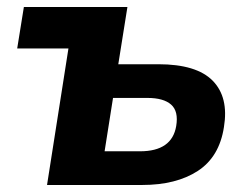

<svg xmlns="http://www.w3.org/2000/svg" viewBox="-20 -527 700 547"><path d="M114 0 175 -389H29L48 -507H343L317 -344H431Q540 -344 586 -297Q632 -250 618 -165Q605 -80 543.5 -40Q482 0 385 0ZM278 -96H379Q470 -96 482 -168Q489 -210 467.5 -229Q446 -248 400 -248H302Z"/></svg>

Font: Mulish ExtraBold
Style: Italic
Weight: 800
Italic angle: -9°
Designer: Vernon Adams
Foundry: Vernon Adams
Version: Version 3.603; ttfautohint (v1.8.3)